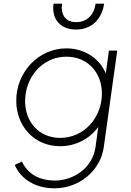

<svg xmlns="http://www.w3.org/2000/svg" viewBox="-20 -800 707 1040"><path d="M275 220C410 220 524 124 542 -2L615 -526H570L553 -402C520 -483 438 -538 340 -538C188 -538 68 -409 68 -255C68 -117 165 -8 306 -8C390 -8 465 -48 512 -112L498 -7C481 117 371 178 278 178C192 178 129 141 99 75L60 93C89 164 165 220 275 220ZM116 -252C116 -381 209 -493 340 -493C454 -493 532 -407 532 -294C532 -162 435 -53 306 -53C191 -53 116 -140 116 -252ZM270 -780C258 -698 306 -640 392 -640C478 -640 532 -698 544 -780H498C490 -721 452 -680 393 -680C334 -680 308 -721 316 -780Z"/></svg>

Font: Mluvka ExtraLight
Style: Italic
Weight: 200
Italic angle: -8°
Designer: Modified by Jiří Krblich, Original typeface by Gumpita Rahayu
Foundry: Gumpita Rahayu & Jiří Krblich
Version: Version 2.000;Glyphs 3.1.1 (3134)